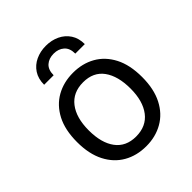

<svg xmlns="http://www.w3.org/2000/svg" viewBox="-191 -796 928 928"><g transform="rotate(-45 273.0 -331.5)"><path d="M274 12Q209 12 158.8 -16.8Q108.5 -45.5 79.8 -101.5Q51 -157.5 51 -239Q51 -322 80.2 -377.8Q109.5 -433.5 159.8 -461.8Q210 -490 274 -490Q338 -490 388 -461.8Q438 -433.5 467 -377.8Q496 -322 496 -239Q496 -157.5 467.2 -101.5Q438.5 -45.5 388.2 -16.8Q338 12 274 12ZM272 -56Q342 -56 379.5 -105Q417 -154 417 -239Q417 -324.5 381.5 -373.8Q346 -423 276 -423Q206.5 -423 168.8 -374.2Q131 -325.5 131 -239Q131 -153 167.2 -104.5Q203.5 -56 272 -56ZM412.5 -547.5H347.5Q347.5 -585 326.5 -603.2Q305.5 -621.5 273.5 -621.5Q240.5 -621.5 220 -603.2Q199.5 -585 199.5 -547.5H134.5Q134.5 -588.5 153.2 -617Q172 -645.5 203.5 -660.2Q235 -675 273.5 -675Q312 -675 343.5 -660Q375 -645 393.8 -616.5Q412.5 -588 412.5 -547.5Z"/></g></svg>

Font: Betina Sans
Style: Regular
Weight: 400
Designer: Jonathan Pinhorn (font) & Cristiano Sobral (main changes)
Version: Version 2.001;April 28, 2021;FontCreator 13.0.0.2655 32-bit;